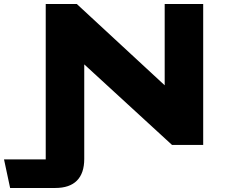

<svg xmlns="http://www.w3.org/2000/svg" viewBox="-132 -720 1125 954"><path d="M-81.7 214 -112 72.1H95.2Q95.2 72.1 95.2 72.1Q95.2 72.1 95.2 72.1V-700H249.7L686.3 -296.2V-700H877.6V0H722.6L286.6 -400.1V69.7Q286.6 140.8 250.2 177.4Q213.9 214 142.6 214Z"/></svg>

Font: Science Gothic
Style: Regular
Weight: 400
Designer: Thomas Phinney, Vassil Kateliev, Brandon Buerkle
Foundry: Font Detective LLC
Version: Version 1.018